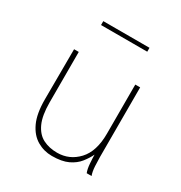

<svg xmlns="http://www.w3.org/2000/svg" viewBox="-152 -732 804 853"><g transform="rotate(30 250.0 -305.5)"><path d="M234 11Q193 11 158 -9.5Q123 -30 102.5 -74Q82 -118 82 -191L83 -449H107V-191Q107 -123 125 -84Q143 -45 174.5 -29Q206 -13 247 -13Q310 -13 353.5 -59.5Q397 -106 397 -197V-449H422V-92Q422 -74 423.5 -46Q425 -18 432 0H407Q400 -17 398 -45Q396 -73 396 -89Q385 -66 366.5 -42.5Q348 -19 316.5 -4Q285 11 234 11ZM133 -602V-622H370V-602Z"/></g></svg>

Font: Inconsolata ExtraLight
Style: Regular
Weight: 200
Monospace: yes
Designer: Raph Levien, Cyreal, Brenton Simpson
Foundry: Raph Levien, Cyreal, Google
Version: Version 3.001; ttfautohint (v1.8.2.53-6de2)